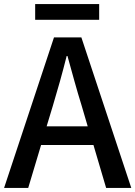

<svg xmlns="http://www.w3.org/2000/svg" viewBox="-20 -919 662 939"><path d="M0 0H118L181 -210H437L499 0H622L378 -736H244ZM238 -400C262 -480 285 -561 306 -645H310C333 -562 355 -480 380 -400L409 -301H208ZM152 -822H465V-899H152Z"/></svg>

Font: Kinto Sans Med
Style: Regular
Weight: 500
Designer: Authors: Ryoko NISHIZUKA  (kana & ideographs); Paul D. Hunt (Latin, Greek & Cyrillic); Wenlong ZHANG  (bopomofo); Sandol
Foundry: Adobe Systems Incorporated, ookami Inc.
Version: Version 0.001